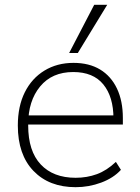

<svg xmlns="http://www.w3.org/2000/svg" viewBox="-20 -769 581 797"><path d="M294 8Q184 8 119 -59.5Q54 -127 54 -248Q54 -328 83 -386Q112 -444 164.5 -476Q217 -508 285 -508Q350 -508 395.5 -480.5Q441 -453 465.5 -401.5Q490 -350 490 -279V-252H81V-290H468L451 -277Q451 -367 409 -418.5Q367 -470 284 -470Q196 -470 146.5 -410Q97 -350 97 -253V-248Q97 -142 149 -86.5Q201 -31 294 -31Q341 -31 382 -46Q423 -61 461 -97L482 -64Q451 -30 400 -11Q349 8 294 8ZM267 -549 371 -749H425L303 -549Z"/></svg>

Font: Mulish ExtraLight ExtraLight
Style: Regular
Weight: 250
Version: Version 3.603